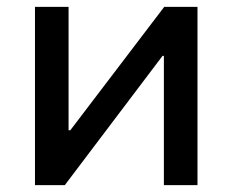

<svg xmlns="http://www.w3.org/2000/svg" viewBox="-20 -540 678 560"><path d="M82 0H169L454 -377H458V0H556V-520H459L185 -160H180V-520H82Z"/></svg>

Font: Fixel Display Medium
Style: Regular
Weight: 500
Designer: AlfaBravo + MacPaw
Foundry: Kyrylo Tkachov, Marchela Mozhyna, Serhii Makarenko, Maria Weinstein, Zakhar Kryvoshyya
Version: Version 1.211